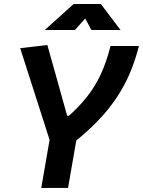

<svg xmlns="http://www.w3.org/2000/svg" viewBox="-20 -918 699 938"><path d="M181.6 0 231.9 -290H362.8L312.5 0ZM228 -216.8 78.6 -682.6 211.4 -698.2 308.1 -352.5H316.9Q368.2 -398.4 406.2 -446.8Q444.3 -495.1 472.2 -554.7Q500 -614.3 520 -693.4H658.7Q631.8 -586.9 586.7 -502.7Q541.5 -418.5 477.3 -348.1Q413.1 -277.8 328.1 -211.9ZM198.7 -771.5 339.8 -898.4H472.7L568.8 -771.5H426.3L390.1 -839.4H406.7L346.2 -771.5Z"/></svg>

Font: Cascadia Code PL
Style: Italic
Weight: 400
Italic angle: -10°
Monospace: yes
Designer: Aaron Bell
Foundry: Saja Typeworks
Version: Version 2404.023